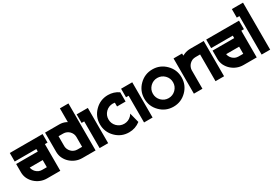

<svg xmlns="http://www.w3.org/2000/svg" viewBox="30 -1461 3265 2290"><g transform="rotate(-30 1662.5 -316.5)"><path d="M461.4 -367.7H425.3V0H243.7Q196.3 0 155.3 -16.6Q114.3 -32.7 80.6 -63.5Q49.3 -91.8 28.8 -132.8Q9.8 -173.8 9.8 -218.8V-333.5H307.6V-367.7H9.8V-485.4H461.4ZM243.7 -117.7H307.6V-215.8H128.9Q131.3 -200.7 136.7 -188.5Q145 -168.5 161.6 -151.9Q176.8 -136.2 198.2 -126.5Q220.2 -117.7 243.7 -117.7Z M793.5 -647.5H911.1V0H729.5Q682.1 0 641.1 -16.6Q600.1 -32.7 566.4 -63.5Q534.7 -92.3 515.1 -132.8Q496.6 -170.4 495.6 -218.8V-485.4H692.4Q737.8 -485.4 778.3 -466.3Q786.1 -462.4 793.5 -458ZM729.5 -117.7H793.5V-255.9Q793 -276.9 784.7 -296.9Q774.9 -318.4 759.3 -334Q743.7 -349.6 722.7 -358.4Q702.1 -367.7 677.2 -367.7H613.3V-229.5Q613.8 -209.5 622.6 -188.5Q632.3 -167 647.5 -151.9Q662.6 -135.7 684.6 -126.5Q705.6 -117.7 729.5 -117.7Z M1084.5 -485.4V0H966.8V-367.7H930.7V-485.4Z M1488.3 -173.8 1522.9 -39.1Q1454.6 13.7 1367.7 13.7Q1261.7 13.7 1186.5 -61.5Q1111.3 -136.7 1111.3 -242.7Q1111.3 -348.6 1186.5 -423.8Q1261.7 -499 1367.7 -499Q1446.8 -499 1512.7 -454.1V-326.2H1395V-378.4Q1381.8 -381.3 1367.7 -381.3Q1311 -381.3 1269.5 -340.8Q1229 -299.3 1229 -242.7Q1229 -186 1269.5 -144.5Q1311 -104 1367.7 -104Q1424.3 -104 1465.8 -144.5Q1478.5 -157.7 1488.3 -173.8Z M1696.3 -485.4V0H1578.6V-367.7H1542.5V-485.4Z M1798.3 -423.8Q1873.5 -499 1979.5 -499Q2085.4 -499 2160.6 -423.8Q2235.8 -348.6 2235.8 -242.7Q2235.8 -136.7 2160.6 -61.5Q2085.4 13.7 1979.5 13.7Q1873.5 13.7 1798.3 -61.5Q1723.1 -136.7 1723.1 -242.7Q1723.1 -348.6 1798.3 -423.8ZM1881.3 -340.8Q1840.8 -299.3 1840.8 -242.7Q1840.8 -186 1881.3 -144.5Q1922.9 -104 1979.5 -104Q2036.1 -104 2077.6 -144.5Q2118.2 -186 2118.2 -242.7Q2118.2 -299.3 2077.6 -340.8Q2036.1 -381.3 1979.5 -381.3Q1922.9 -381.3 1881.3 -340.8Z M2680.7 -485.8V0H2563V-368.2H2499Q2475.6 -368.2 2453.6 -359.4Q2432.1 -349.1 2417 -334Q2400.4 -317.4 2392.1 -296.9Q2383.8 -278.3 2382.8 -256.3V0H2265.1V-485.4H2382.8V-456.1Q2397 -463.9 2410.6 -468.8Q2451.2 -485.8 2499 -485.8Z M3166.5 -367.7H3130.4V0H2948.7Q2901.4 0 2860.4 -16.6Q2819.3 -32.7 2785.6 -63.5Q2754.4 -91.8 2733.9 -132.8Q2714.8 -173.8 2714.8 -218.8V-333.5H3012.7V-367.7H2714.8V-485.4H3166.5ZM2948.7 -117.7H3012.7V-215.8H2834Q2836.4 -200.7 2841.8 -188.5Q2850.1 -168.5 2866.7 -151.9Q2881.8 -136.2 2903.3 -126.5Q2925.3 -117.7 2948.7 -117.7Z M3161.6 -647.5H3315.4V0H3197.8V-529.8H3161.6Z"/></g></svg>

Font: Sangha Kali
Style: Regular
Weight: 400
Designer: Seslavinskaya Anna
Foundry: Popkern
Version: Version 2.000;PS 002.000;hotconv 1.0.88;makeotf.lib2.5.64775